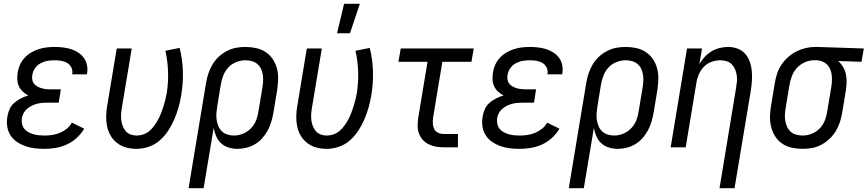

<svg xmlns="http://www.w3.org/2000/svg" viewBox="-20 -775 4564 1010"><path d="M214 8Q188 8 162 5Q136 2 112.5 -6.5Q89 -15 68.5 -29Q48 -43 35 -63.5Q22 -84 18 -110Q14 -136 19 -162Q22 -182 30.5 -201Q39 -220 55 -234Q71 -248 90 -257.5Q109 -267 129 -273Q113 -281 100 -293Q87 -305 79.5 -321Q72 -337 71 -355.5Q70 -374 73 -393Q76 -414 85 -434Q94 -454 109 -470.5Q124 -487 143.5 -498.5Q163 -510 183.5 -516.5Q204 -523 225 -525.5Q246 -528 267 -528Q289 -528 311 -525.5Q333 -523 353.5 -516.5Q374 -510 391.5 -498.5Q409 -487 421 -470.5Q433 -454 437.5 -432.5Q442 -411 438 -389L437 -384H359L360 -386Q363 -404 355.5 -419.5Q348 -435 334 -443.5Q320 -452 302.5 -455Q285 -458 267 -458Q249 -458 230.5 -455Q212 -452 194 -442.5Q176 -433 164.5 -416.5Q153 -400 150 -381Q148 -369 149.5 -357Q151 -345 158 -336Q165 -327 175 -321Q185 -315 196.5 -311.5Q208 -308 220 -306.5Q232 -305 244 -305H300L289 -235H233Q219 -235 204.5 -234Q190 -233 176 -229.5Q162 -226 148.5 -219.5Q135 -213 123.5 -203.5Q112 -194 104.5 -180.5Q97 -167 95 -153Q93 -138 96 -123.5Q99 -109 107.5 -98Q116 -87 129 -80Q142 -73 155.5 -69Q169 -65 184 -63.5Q199 -62 215 -62Q234 -62 254.5 -65Q275 -68 294.5 -76Q314 -84 331 -97.5Q348 -111 358 -130L423 -98Q407 -71 383.5 -49.5Q360 -28 331.5 -15Q303 -2 273 3Q243 8 214 8Z M698 8Q670 8 644 1Q618 -6 597 -22Q576 -38 562.5 -60.5Q549 -83 543.5 -109Q538 -135 538.5 -163Q539 -191 544 -219L594 -520H673L621 -208Q618 -191 617 -174.5Q616 -158 618 -142Q620 -126 626 -111Q632 -96 642 -84.5Q652 -73 667 -67.5Q682 -62 699 -62Q717 -62 734.5 -68Q752 -74 766.5 -86.5Q781 -99 792 -114.5Q803 -130 812 -146.5Q821 -163 827.5 -180Q834 -197 839.5 -214.5Q845 -232 849.5 -249.5Q854 -267 857 -284Q866 -342 864 -398.5Q862 -455 850 -508L925 -523Q940 -464 942 -400.5Q944 -337 933 -273Q928 -242 919 -210Q910 -178 897 -147.5Q884 -117 865 -88Q846 -59 820.5 -36.5Q795 -14 762.5 -3Q730 8 698 8Z M972 215 1064 -339Q1068 -364 1076 -388Q1084 -412 1097 -434.5Q1110 -457 1129.5 -475.5Q1149 -494 1173 -506.5Q1197 -519 1221.5 -523.5Q1246 -528 1271 -528Q1300 -528 1327.5 -522Q1355 -516 1377.5 -501Q1400 -486 1415 -463.5Q1430 -441 1437 -414Q1444 -387 1443 -358.5Q1442 -330 1438 -301L1418 -181Q1414 -158 1407 -134.5Q1400 -111 1388.5 -89.5Q1377 -68 1360.5 -49Q1344 -30 1322.5 -17Q1301 -4 1277 2Q1253 8 1230 8Q1205 8 1182.5 1Q1160 -6 1143.5 -21Q1127 -36 1117.5 -57.5Q1108 -79 1104 -102L1051 215ZM1211 -62Q1235 -62 1259 -72Q1283 -82 1301 -101Q1319 -120 1328 -144Q1337 -168 1340 -192L1360 -312Q1363 -330 1364 -347.5Q1365 -365 1362.5 -381.5Q1360 -398 1353 -413Q1346 -428 1333.5 -438.5Q1321 -449 1304.5 -453.5Q1288 -458 1271 -458Q1247 -458 1222 -448Q1197 -438 1180 -419Q1163 -400 1154 -376Q1145 -352 1141 -328L1123 -217Q1120 -199 1118.5 -181Q1117 -163 1119.5 -145.5Q1122 -128 1128.5 -112Q1135 -96 1147 -84.5Q1159 -73 1176 -67.5Q1193 -62 1211 -62Z M1753 -600 1790 -755H1873L1821 -600ZM1698 8Q1670 8 1644 1Q1618 -6 1597 -22Q1576 -38 1562.5 -60.5Q1549 -83 1543.5 -109Q1538 -135 1538.5 -163Q1539 -191 1544 -219L1594 -520H1673L1621 -208Q1618 -191 1617 -174.5Q1616 -158 1618 -142Q1620 -126 1626 -111Q1632 -96 1642 -84.5Q1652 -73 1667 -67.5Q1682 -62 1699 -62Q1717 -62 1734.5 -68Q1752 -74 1766.5 -86.5Q1781 -99 1792 -114.5Q1803 -130 1812 -146.5Q1821 -163 1827.5 -180Q1834 -197 1839.5 -214.5Q1845 -232 1849.5 -249.5Q1854 -267 1857 -284Q1866 -342 1864 -398.5Q1862 -455 1850 -508L1925 -523Q1940 -464 1942 -400.5Q1944 -337 1933 -273Q1928 -242 1919 -210Q1910 -178 1897 -147.5Q1884 -117 1865 -88Q1846 -59 1820.5 -36.5Q1795 -14 1762.5 -3Q1730 8 1698 8Z M2315 0Q2294 0 2273.5 -3.5Q2253 -7 2235 -16Q2217 -25 2204 -39.5Q2191 -54 2184 -72.5Q2177 -91 2177 -112Q2177 -133 2180 -155L2229 -450H2076L2088 -520H2472L2460 -450H2307L2258 -155Q2256 -139 2257 -123.5Q2258 -108 2264.5 -95.5Q2271 -83 2285 -76.5Q2299 -70 2315 -70H2389V0Z M2714 8Q2688 8 2662 5Q2636 2 2612.5 -6.5Q2589 -15 2568.5 -29Q2548 -43 2535 -63.5Q2522 -84 2518 -110Q2514 -136 2519 -162Q2522 -182 2530.5 -201Q2539 -220 2555 -234Q2571 -248 2590 -257.5Q2609 -267 2629 -273Q2613 -281 2600 -293Q2587 -305 2579.5 -321Q2572 -337 2571 -355.5Q2570 -374 2573 -393Q2576 -414 2585 -434Q2594 -454 2609 -470.5Q2624 -487 2643.5 -498.5Q2663 -510 2683.5 -516.5Q2704 -523 2725 -525.5Q2746 -528 2767 -528Q2789 -528 2811 -525.5Q2833 -523 2853.5 -516.5Q2874 -510 2891.5 -498.5Q2909 -487 2921 -470.5Q2933 -454 2937.5 -432.5Q2942 -411 2938 -389L2937 -384H2859L2860 -386Q2863 -404 2855.5 -419.5Q2848 -435 2834 -443.5Q2820 -452 2802.5 -455Q2785 -458 2767 -458Q2749 -458 2730.5 -455Q2712 -452 2694 -442.5Q2676 -433 2664.5 -416.5Q2653 -400 2650 -381Q2648 -369 2649.5 -357Q2651 -345 2658 -336Q2665 -327 2675 -321Q2685 -315 2696.5 -311.5Q2708 -308 2720 -306.5Q2732 -305 2744 -305H2800L2789 -235H2733Q2719 -235 2704.5 -234Q2690 -233 2676 -229.5Q2662 -226 2648.5 -219.5Q2635 -213 2623.5 -203.5Q2612 -194 2604.5 -180.5Q2597 -167 2595 -153Q2593 -138 2596 -123.5Q2599 -109 2607.5 -98Q2616 -87 2629 -80Q2642 -73 2655.5 -69Q2669 -65 2684 -63.5Q2699 -62 2715 -62Q2734 -62 2754.5 -65Q2775 -68 2794.5 -76Q2814 -84 2831 -97.5Q2848 -111 2858 -130L2923 -98Q2907 -71 2883.5 -49.5Q2860 -28 2831.5 -15Q2803 -2 2773 3Q2743 8 2714 8Z M2972 215 3064 -339Q3068 -364 3076 -388Q3084 -412 3097 -434.5Q3110 -457 3129.5 -475.5Q3149 -494 3173 -506.5Q3197 -519 3221.5 -523.5Q3246 -528 3271 -528Q3300 -528 3327.5 -522Q3355 -516 3377.5 -501Q3400 -486 3415 -463.5Q3430 -441 3437 -414Q3444 -387 3443 -358.5Q3442 -330 3438 -301L3418 -181Q3414 -158 3407 -134.5Q3400 -111 3388.5 -89.5Q3377 -68 3360.5 -49Q3344 -30 3322.5 -17Q3301 -4 3277 2Q3253 8 3230 8Q3205 8 3182.5 1Q3160 -6 3143.5 -21Q3127 -36 3117.5 -57.5Q3108 -79 3104 -102L3051 215ZM3211 -62Q3235 -62 3259 -72Q3283 -82 3301 -101Q3319 -120 3328 -144Q3337 -168 3340 -192L3360 -312Q3363 -330 3364 -347.5Q3365 -365 3362.5 -381.5Q3360 -398 3353 -413Q3346 -428 3333.5 -438.5Q3321 -449 3304.5 -453.5Q3288 -458 3271 -458Q3247 -458 3222 -448Q3197 -438 3180 -419Q3163 -400 3154 -376Q3145 -352 3141 -328L3123 -217Q3120 -199 3118.5 -181Q3117 -163 3119.5 -145.5Q3122 -128 3128.5 -112Q3135 -96 3147 -84.5Q3159 -73 3176 -67.5Q3193 -62 3211 -62Z M3765 215 3852 -312Q3855 -329 3856.5 -346Q3858 -363 3855.5 -379.5Q3853 -396 3846.5 -411Q3840 -426 3829 -437Q3818 -448 3802 -453Q3786 -458 3769 -458Q3746 -458 3722.5 -449.5Q3699 -441 3682 -423Q3665 -405 3655.5 -382.5Q3646 -360 3643 -337L3587 0H3508L3594 -520H3673L3659 -438Q3671 -458 3687 -475.5Q3703 -493 3723 -505Q3743 -517 3765.5 -522.5Q3788 -528 3810 -528Q3836 -528 3859.5 -519.5Q3883 -511 3899 -493Q3915 -475 3923.5 -452Q3932 -429 3934.5 -404Q3937 -379 3935.5 -353Q3934 -327 3930 -301L3844 215Z M4202 8Q4173 8 4145.5 2Q4118 -4 4095.5 -19Q4073 -34 4058.5 -56.5Q4044 -79 4037 -106Q4030 -133 4030.5 -161.5Q4031 -190 4036 -219L4056 -339Q4060 -364 4068 -388Q4076 -412 4090.5 -434Q4105 -456 4125 -474Q4145 -492 4168.5 -504Q4192 -516 4217 -522Q4242 -528 4266 -528H4281L4524 -520L4512 -450L4389 -454Q4404 -441 4414.5 -423.5Q4425 -406 4429.5 -386Q4434 -366 4433.5 -344Q4433 -322 4430 -301L4410 -181Q4406 -156 4398 -132Q4390 -108 4376.5 -85.5Q4363 -63 4343.5 -44.5Q4324 -26 4300.5 -13.5Q4277 -1 4252 3.5Q4227 8 4202 8ZM4203 -62Q4227 -62 4251.5 -72Q4276 -82 4293.5 -101Q4311 -120 4320 -144Q4329 -168 4332 -192L4352 -312Q4355 -328 4356 -344.5Q4357 -361 4355.5 -377Q4354 -393 4348.5 -407.5Q4343 -422 4333 -433Q4323 -444 4308.5 -450.5Q4294 -457 4279 -458H4262Q4238 -458 4214 -447.5Q4190 -437 4172.5 -418Q4155 -399 4146 -375.5Q4137 -352 4133 -328L4113 -208Q4110 -190 4109 -172.5Q4108 -155 4111 -138.5Q4114 -122 4121 -107Q4128 -92 4140 -81.5Q4152 -71 4169 -66.5Q4186 -62 4203 -62Z"/></svg>

Font: Iosevka SS18
Style: Italic
Weight: 400
Italic angle: -9°
Monospace: yes
Designer: Belleve Invis
Foundry: Belleve Invis
Version: Version 25.1.1; ttfautohint (v1.8.4)